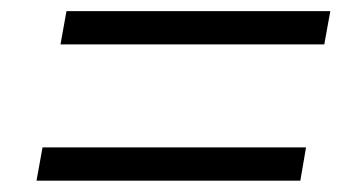

<svg xmlns="http://www.w3.org/2000/svg" viewBox="-20 -518 626 344"><path d="M88.4 -438.5H561L571.8 -498H99.1ZM45.4 -194.3H518.1L528.3 -253.9H56.2Z"/></svg>

Font: Cascadia Mono NF Light
Style: Italic
Weight: 300
Italic angle: -10°
Monospace: yes
Designer: Aaron Bell
Foundry: Saja Typeworks
Version: Version 2404.023